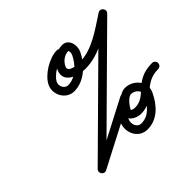

<svg xmlns="http://www.w3.org/2000/svg" viewBox="-139 -736 931 931"><g transform="rotate(-45 327.0 -270.5)"><path d="M349 -562C349 -562 349 -562 349 -562C297 -562 223.9 -517.6 202.1 -470.9C179.4 -422.3 213.7 -361 269 -361C338.3 -361 396.6 -417.7 424.4 -477.1C439.5 -509.5 428.5 -562 385 -562C342.3 -562 303 -532.8 285.3 -494.9C253.6 -426.9 331.6 -400 383.9 -400C482.8 -400 564.8 -461.2 644.3 -512.3C654.9 -519.1 652.8 -531.7 645.9 -540.3C639 -549 627.2 -553.7 618.2 -544.9C439.6 -368.3 260.9 -191.6 82.2 -14.9C73.8 -6.6 74.6 4.6 80.2 12.2C85.8 19.9 96.1 24.1 106.7 18.6C213.4 -36.9 320.1 -92.4 426.8 -147.9C438.2 -153.8 437.8 -166.5 431.9 -175.8C426.1 -185.1 414.8 -191 404.5 -183.3C372.5 -159.3 339.1 -136.4 321.6 -98.9C297.2 -46.6 326.8 21 389.3 21C458.9 21 504.9 -31.5 532.3 -90.1C557.5 -144.3 508.9 -199.5 453.7 -199.5C413.9 -199.5 375.3 -154.9 359.7 -121.4C341.1 -81.4 386.1 -54.8 420.4 -54.8C520 -54.8 527.2 -150.1 632 -150C643.6 -150 653 -159.4 653 -171C653 -182.6 643.6 -192 632 -192C632 -192 632 -192 632 -192C505.8 -192.1 503.7 -96.8 420.4 -96.8C409.1 -96.8 397.4 -102.7 397.8 -103.6C405.7 -120.6 432.8 -157.5 453.7 -157.5C478.1 -157.5 506.3 -133.8 494.2 -107.9C474.1 -64.8 441.4 -21 389.3 -21C357.9 -21 348.3 -56.8 359.7 -81.1C373.8 -111.4 403.9 -130.3 429.7 -149.7C440 -157.4 440.1 -169.2 434.8 -177.7C429.5 -186.1 418.8 -191.1 407.4 -185.1C300.7 -129.6 194 -74.1 87.3 -18.6C76.7 -13.1 78.6 -0.6 85.3 8.6C91.9 17.7 103.3 23.3 111.8 14.9C290.4 -161.7 469.1 -338.4 647.8 -515.1C656.7 -523.9 655.4 -535.4 649.3 -543.1C643.2 -550.7 632.2 -554.4 621.7 -547.7C549.7 -501.5 473.1 -442 383.9 -442C366.1 -442 308.8 -445.9 323.4 -477.1C334.1 -500.3 358.6 -520 385 -520C391.4 -520 387.9 -498.2 386.3 -494.9C365.7 -450.7 321.3 -403 269 -403C244.2 -403 230.4 -432.3 240.1 -453.1C255.1 -485.2 313.5 -520 349 -520C360.6 -520 370 -529.4 370 -541C370 -552.6 360.6 -562 349 -562Z"/></g></svg>

Font: FRB American Cursive Guidelines Medium
Style: Italic
Weight: 500
Italic angle: -25°
Version: Version 2.0;Modular Font Editor K font №1